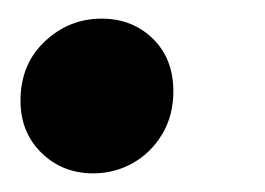

<svg xmlns="http://www.w3.org/2000/svg" viewBox="-20 -179 284 206"><path d="M80 7Q47 7 24.5 -15Q2 -37 2 -71Q2 -110 28 -134.5Q54 -159 89 -159Q122 -159 144 -137.5Q166 -116 166 -81Q166 -55 154 -35Q142 -15 122.5 -4Q103 7 80 7Z"/></svg>

Font: Montserrat Thin SemiBold
Style: Italic
Weight: 600
Italic angle: -11.3°
Version: Version 9.000